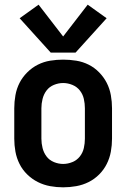

<svg xmlns="http://www.w3.org/2000/svg" viewBox="-20 -793 540 821"><path d="M250 8Q278 8 306 3Q334 -2 359 -14.5Q384 -27 404 -47Q424 -67 436.5 -92Q449 -117 454 -144.5Q459 -172 459 -200V-330Q459 -358 454 -386Q449 -414 436.5 -438.5Q424 -463 404 -483.5Q384 -504 359 -516.5Q334 -529 306 -533.5Q278 -538 250 -538Q222 -538 194.5 -533.5Q167 -529 142 -516.5Q117 -504 96.5 -483.5Q76 -463 63.5 -438.5Q51 -414 46 -386Q41 -358 41 -330V-200Q41 -172 46 -144.5Q51 -117 63.5 -92Q76 -67 96.5 -47Q117 -27 142 -14.5Q167 -2 194.5 3Q222 8 250 8ZM250 -92Q230 -92 210.5 -100Q191 -108 179 -124Q167 -140 162 -160Q157 -180 157 -200V-330Q157 -350 162 -370Q167 -390 179 -406Q191 -422 210.5 -430Q230 -438 250 -438Q270 -438 289.5 -430Q309 -422 321.5 -406Q334 -390 338.5 -370Q343 -350 343 -330V-200Q343 -180 338.5 -160Q334 -140 321.5 -124Q309 -108 289.5 -100Q270 -92 250 -92ZM197 -568H303L436 -715L355 -773L250 -637L145 -773L64 -715Z"/></svg>

Font: Iosevka SS09
Style: Bold
Weight: 700
Monospace: yes
Designer: Belleve Invis
Foundry: Belleve Invis
Version: Version 5.2.1; ttfautohint (v1.8.3)